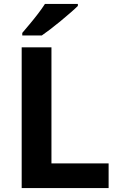

<svg xmlns="http://www.w3.org/2000/svg" viewBox="-20 -954 605 974"><path d="M90 0V-714H241V-125H531V0ZM375 -924Q361 -910 338 -890Q315 -870 288.5 -848Q262 -826 236.5 -806.5Q211 -787 192 -774H93V-787Q109 -806 130.5 -831.5Q152 -857 173 -884.5Q194 -912 208 -934H375Z"/></svg>

Font: Noto Sans Bengali
Style: Bold
Weight: 700
Designer: Jelle Bosma - Monotype Design Team
Foundry: Monotype Imaging Inc.
Version: Version 2.003; ttfautohint (v1.8.4.7-5d5b)